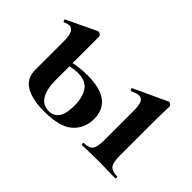

<svg xmlns="http://www.w3.org/2000/svg" viewBox="-74 -604 824 824"><g transform="rotate(45 338.5 -191.5)"><path d="M227 13Q156 13 115 -10.5Q74 -34 74 -87V-260Q74 -293 66.5 -309Q59 -325 43 -325Q38 -325 32 -323.5Q26 -322 18 -318Q14 -317 11.5 -323Q9 -329 12 -330L146 -394Q149 -395 151 -395Q156 -395 161.5 -390.5Q167 -386 167 -382V-116Q167 -62 185.5 -32Q204 -2 240 -2Q302 -2 302 -96Q302 -146 282 -176.5Q262 -207 212 -207Q195 -207 174.5 -202.5Q154 -198 131 -187L125 -206Q157 -220 189 -224.5Q221 -229 248 -229Q402 -229 402 -116Q402 -59 362 -23Q322 13 227 13ZM444 0Q441 0 441 -6Q441 -12 444 -12Q475 -12 486 -26.5Q497 -41 497 -81V-260Q497 -293 490.5 -308.5Q484 -324 467 -324Q460 -324 450.5 -321Q441 -318 430 -313Q426 -312 423.5 -318Q421 -324 424 -325L575 -395Q577 -396 578 -396Q583 -396 588 -391Q593 -386 593 -382Q593 -370 592 -342Q591 -314 591 -262V-81Q591 -41 602.5 -26.5Q614 -12 645 -12Q648 -12 648 -6Q648 0 645 0Q625 0 599 -1Q573 -2 544 -2Q516 -2 490 -1Q464 0 444 0Z"/></g></svg>

Font: Cormorant Infant Light
Style: Regular
Weight: 300
Designer: Christian Thalmann (Catharsis Fonts)
Foundry: Catharsis Fonts
Version: Version 4.001